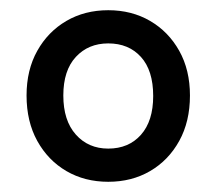

<svg xmlns="http://www.w3.org/2000/svg" viewBox="-20 -734 424 376"><path d="M192 -378Q146 -378 110 -399Q74 -420 53 -458Q32 -496 32 -547Q32 -597 53 -634.5Q74 -672 110 -693Q146 -714 192 -714Q238 -714 274 -693Q310 -672 331 -634.5Q352 -597 352 -547Q352 -496 331 -458Q310 -420 274 -399Q238 -378 192 -378ZM192 -443Q232 -443 256 -470Q280 -497 280 -546Q280 -596 256 -622.5Q232 -649 192 -649Q153 -649 128.5 -622.5Q104 -596 104 -547Q104 -498 128.5 -470.5Q153 -443 192 -443Z"/></svg>

Font: Nunito Sans 12pt ExtraLight 6pt Medium
Style: Regular
Weight: 500
Version: Version 3.101;gftools[0.9.27]